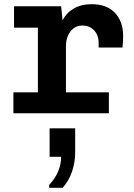

<svg xmlns="http://www.w3.org/2000/svg" viewBox="-20 -541 640 917"><path d="M161 0V-409H47V-511H272L279 -443Q295 -478 331 -499.5Q367 -521 418 -521Q490 -521 529 -479.5Q568 -438 568 -371Q568 -357 567.5 -343Q567 -329 565 -314H451V-339Q451 -360 442 -378Q433 -396 416 -407.5Q399 -419 373 -419Q348 -419 330.5 -405Q313 -391 304 -369Q295 -347 295 -322V0ZM44 0V-100H500V0ZM215 356V342Q244 311 258 277Q272 243 272 208H217V72H339V188Q339 234 324 278.5Q309 323 279 356Z"/></svg>

Font: Chivo Mono Medium SemiBold
Style: Regular
Weight: 600
Monospace: yes
Version: Version 1.008